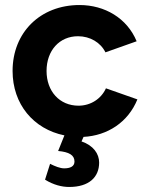

<svg xmlns="http://www.w3.org/2000/svg" viewBox="-20 -532 586 763"><path d="M255 211C334 211 374 172 374 114C374 79 351 46 304 30L312 12C407 7 489 -46 526 -137L401 -181C382 -139 340 -112 292 -112C217 -112 165 -169 165 -250C165 -331 216 -388 290 -388C338 -388 380 -363 399 -324L523 -368C485 -460 396 -512 296 -512C140 -512 30 -403 30 -250C30 -118 113 -19 236 6L211 68C254 72 276 84 276 110C276 130 258 137 235 137C219 137 199 129 179 119L159 182C193 203 226 211 255 211Z"/></svg>

Font: HB Figtree Prototype
Style: Bold
Weight: 700
Designer: Alfredo Marco Pradil
Foundry: Hanken Design Co.®
Version: Version 1.002;Glyphs 3.2 (3228)